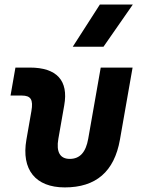

<svg xmlns="http://www.w3.org/2000/svg" viewBox="-20 -815 626 845"><path d="M265.1 9.8C402.3 9.8 482.9 -59.6 507.8 -200.2L563.5 -517.6H423.3L368.2 -204.1C357.9 -145.5 332 -115.7 287.1 -115.7C244.6 -115.7 226.6 -145.5 236.8 -204.1L262.7 -351.6C282.2 -460.4 230 -517.6 111.3 -517.6H47.9L26.4 -394.5H75.7C115.7 -394.5 127 -376.5 118.2 -326.2L96.2 -200.2C73.2 -68.4 136.2 9.8 265.1 9.8ZM300.3 -609.4H435.5L564.5 -794.9H419.4Z"/></svg>

Font: Cascadia Code
Style: Bold Italic
Weight: 700
Italic angle: -10°
Monospace: yes
Designer: Aaron Bell
Foundry: Saja Typeworks
Version: Version 2404.023